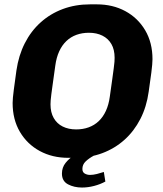

<svg xmlns="http://www.w3.org/2000/svg" viewBox="-20 -715 748 882"><path d="M293.5 10Q220.5 10 162.8 -21.2Q105 -52.5 71.5 -109.2Q38 -166 38 -242Q38 -261.5 43.5 -303.5Q49 -345.5 55.5 -391.5Q65.5 -460.5 94 -516.5Q122.5 -572.5 166.8 -612.2Q211 -652 268.5 -673.5Q326 -695 394 -695H425Q498 -695 555.8 -663.8Q613.5 -632.5 647 -575.8Q680.5 -519 680.5 -443Q680.5 -423 675.2 -381.5Q670 -340 663 -293.5Q653.5 -224.5 624.8 -168.5Q596 -112.5 551.8 -72.8Q507.5 -33 450 -11.5Q392.5 10 324.5 10ZM330 -120.5Q361 -120.5 387.2 -130Q413.5 -139.5 433.5 -158.5Q453.5 -177.5 466.5 -205.8Q479.5 -234 484.5 -271.5Q491.5 -320.5 495.8 -351.8Q500 -383 502.5 -401.5Q505 -420 505.8 -430.8Q506.5 -441.5 506.5 -449.5Q506.5 -487 491.8 -512.5Q477 -538 450.5 -551.2Q424 -564.5 388.5 -564.5Q357.5 -564.5 331.2 -555Q305 -545.5 285 -526.5Q265 -507.5 252 -479.2Q239 -451 234 -413.5Q227 -364.5 222.8 -333.2Q218.5 -302 216 -283.5Q213.5 -265 212.8 -254.2Q212 -243.5 212 -235.5Q212 -198.5 226.8 -172.8Q241.5 -147 268 -133.8Q294.5 -120.5 330 -120.5ZM356.5 146.5Q320.5 146.5 292.5 131.8Q264.5 117 264.5 82.5Q264.5 54 281.5 33Q298.5 12 319.5 0H411Q388 12.5 373.2 26.8Q358.5 41 358.5 61Q358.5 76 369.2 82.2Q380 88.5 393.5 88.5Q408.5 88.5 425.2 84.2Q442 80 457 75L464 119Q440 132 412 139.2Q384 146.5 356.5 146.5Z"/></svg>

Font: Chivo Medium
Style: Italic
Weight: 500
Italic angle: -8.05°
Designer: Hector Gatti
Foundry: Omnibus-Type
Version: Version 2.002